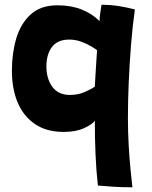

<svg xmlns="http://www.w3.org/2000/svg" viewBox="-20 -565 644 815"><path d="M542 230Q496 230 458.8 227.5Q421.5 225 395.5 222.5Q388.5 159.5 385.5 89.8Q382.5 20 382.5 -53Q373.5 -38 338 -21.5Q302.5 -5 251 -5Q178 -5 129 -38Q80 -71 55.2 -129.5Q30.5 -188 30.5 -265Q30.5 -339 49.2 -402.2Q68 -465.5 110.5 -504Q153 -542.5 224 -542.5Q281.5 -542.5 326.2 -524.8Q371 -507 402.5 -475.5Q402.5 -490 406 -513.2Q409.5 -536.5 411 -545Q450.5 -544.5 482.8 -539.5Q515 -534.5 552.5 -525Q543 -457.5 536.5 -378Q530 -298.5 526.5 -217.5Q523 -136.5 523 -63.5Q523 -5.5 526.2 50.8Q529.5 107 534 153.8Q538.5 200.5 542 230ZM276.5 -162Q311.5 -162 340.5 -174.8Q369.5 -187.5 382.5 -197.5Q383.5 -216 385.2 -245Q387 -274 388.8 -303Q390.5 -332 392 -352Q385 -357.5 367.2 -368.2Q349.5 -379 325 -388Q300.5 -397 273.5 -397Q224.5 -397 200.8 -365.8Q177 -334.5 177 -283Q177 -231 202.2 -196.5Q227.5 -162 276.5 -162Z"/></svg>

Font: Grandstander
Style: Bold
Weight: 700
Designer: Tyler Finck
Foundry: Etcetera Type Co
Version: Version 1.200; ttfautohint (v1.8.3)